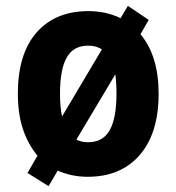

<svg xmlns="http://www.w3.org/2000/svg" viewBox="-20 -594 603 656"><path d="M522 -274Q522 -139 457.5 -64.5Q393 10 280 10Q251 10 225.5 4.5Q200 -1 177 -11L146 42L74 -3L108 -62Q75 -102 58 -154Q41 -206 41 -274Q41 -410 105 -483Q169 -556 282 -556Q342 -556 392 -532L417 -574L488 -526L460 -477Q522 -403 522 -274ZM185 -274Q185 -229 192 -196L328 -425Q310 -438 281 -438Q231 -438 208 -397.5Q185 -357 185 -274ZM378 -274Q378 -293 377 -309.5Q376 -326 374 -340L241 -117Q258 -108 281 -108Q332 -108 355 -149.5Q378 -191 378 -274Z"/></svg>

Font: Noto Sans Gujarati UI SemiCondensed
Style: Bold
Weight: 700
Width: 4
Designer: Jelle Bosma - Monotype Design Team, Universal Thirst
Foundry: Monotype Imaging Inc.
Version: Version 2.106; ttfautohint (v1.8.4.7-5d5b)